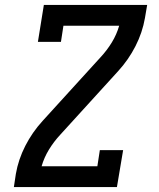

<svg xmlns="http://www.w3.org/2000/svg" viewBox="-20 -755 640 775"><path d="M36 0 44 -53Q54 -111 82 -166Q110 -221 152 -267L386 -524Q412 -552 431.5 -584Q451 -616 461 -651H236L226 -586H133L157 -735H574L565 -682Q555 -624 527 -569Q499 -514 457 -468L223 -211Q197 -183 177.5 -151Q158 -119 148 -84H373L383 -149H477L452 0Z"/></svg>

Font: Iosevka Curly Slab MdEx
Style: Italic
Weight: 500
Width: 7
Italic angle: -9°
Monospace: yes
Designer: Belleve Invis
Foundry: Belleve Invis
Version: Version 11.0.0; ttfautohint (v1.8.3)